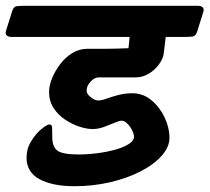

<svg xmlns="http://www.w3.org/2000/svg" viewBox="-91 -639 726 665"><path d="M-70 -533 -49 -600Q-44 -616 -33.5 -617.5Q-23 -619 0 -619H592Q620 -619 613 -597L592 -530Q587 -514 576.5 -512.5Q566 -511 543 -511H483L476 -453Q474 -436 460 -416.5Q446 -397 424.5 -384Q403 -371 380 -371Q366 -371 342 -371Q318 -371 293 -371Q268 -371 251 -371Q236 -371 222.5 -356Q209 -341 209 -326Q209 -313 223.5 -302Q238 -291 249 -291Q261 -291 278.5 -297.5Q296 -304 319 -310Q342 -316 368 -316Q405 -316 434 -291.5Q463 -267 479.5 -231.5Q496 -196 496 -162Q496 -130 469 -99.5Q442 -69 395 -45Q348 -21 289 -7.5Q230 6 166 6Q92 6 46.5 -18Q1 -42 1 -93Q1 -124 17 -150Q33 -176 52.5 -192Q72 -208 80 -208Q89 -208 89.5 -197Q90 -186 90 -165Q90 -131 107.5 -117.5Q125 -104 183 -104Q214 -104 247.5 -108.5Q281 -113 309.5 -121Q338 -129 355.5 -140.5Q373 -152 373 -165Q373 -175 366.5 -188Q360 -201 350 -211Q340 -221 330 -221Q323 -221 306.5 -214Q290 -207 269.5 -199.5Q249 -192 230 -192Q209 -192 183.5 -200.5Q158 -209 134 -225Q110 -241 94.5 -265Q79 -289 79 -321Q79 -343 89.5 -368.5Q100 -394 118 -417.5Q136 -441 160 -455.5Q184 -470 211 -470Q234 -470 270.5 -470Q307 -470 354 -472L358 -511H-49Q-77 -511 -70 -533Z"/></svg>

Font: Alkatra SemiBold
Style: Regular
Weight: 600
Designer: Suman Bhandary
Version: Version 1.100;gftools[0.9.22]